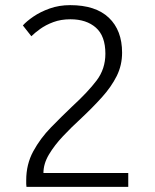

<svg xmlns="http://www.w3.org/2000/svg" viewBox="-20 -727 604 747"><path d="M83 0Q82 -5 82 -11Q82 -17 82 -26Q82 -88 109.5 -138.5Q137 -189 178.5 -231.5Q220 -274 261 -313Q322 -369 356 -414Q390 -459 390 -518Q390 -587 353 -619.5Q316 -652 254 -652Q217 -652 187.5 -641Q158 -630 136.5 -614.5Q115 -599 102 -586L69 -628Q83 -644 110 -662.5Q137 -681 173.5 -694Q210 -707 253 -707Q352 -707 403.5 -658Q455 -609 455 -522Q455 -473 434 -431Q413 -389 376.5 -348.5Q340 -308 293 -264Q258 -232 225 -197Q192 -162 170.5 -126Q149 -90 149 -54H479V0Z"/></svg>

Font: Ubuntu Sans Light
Style: Regular
Weight: 300
Designer: Dalton Maag Ltd
Foundry: Dalton Maag Ltd
Version: Version 1.006; ttfautohint (v1.8.4.7-5d5b)